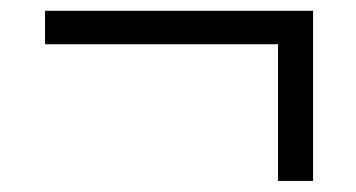

<svg xmlns="http://www.w3.org/2000/svg" viewBox="-20 -431 660 356"><path d="M495.5 -95.5V-349H63.5V-411H560.5V-95.5Z"/></svg>

Font: Encode Sans Condensed Condensed
Style: Regular
Weight: 400
Width: 3
Designer: Multiple Designers
Foundry: Impallari Type
Version: Version 3.000; ttfautohint (v1.8.3) -l 8 -r 50 -G 200 -x 14 